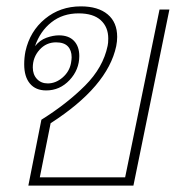

<svg xmlns="http://www.w3.org/2000/svg" viewBox="-20 -583 552 603"><path d="M110 -207Q190 -257 247 -314Q304 -371 318 -439Q320 -447 320 -462Q320 -498 296.5 -519.5Q273 -541 227 -541Q177 -541 141.5 -513Q106 -485 90 -438Q105 -457 126 -464.5Q147 -472 165 -472Q196 -472 212.5 -454.5Q229 -437 229 -407Q229 -364 198.5 -331.5Q168 -299 125 -299Q92 -299 74 -320.5Q56 -342 56 -381Q56 -402 60 -422Q74 -485 121.5 -524Q169 -563 234 -563Q288 -563 318 -538Q348 -513 348 -467Q348 -453 345 -438Q318 -311 139 -196L105 -26H373L481 -553H512L399 0H69ZM203 -385Q205 -397 205 -403Q205 -425 193 -437.5Q181 -450 156 -450Q125 -450 104 -426.5Q83 -403 83 -371Q83 -349 96 -335Q109 -321 130 -321Q155 -321 176.5 -339.5Q198 -358 203 -385Z"/></svg>

Font: Taviraj Thin
Style: Italic
Weight: 250
Italic angle: -12°
Designer: Katatrad Team
Foundry: CadsonDemak
Version: Version 1.001